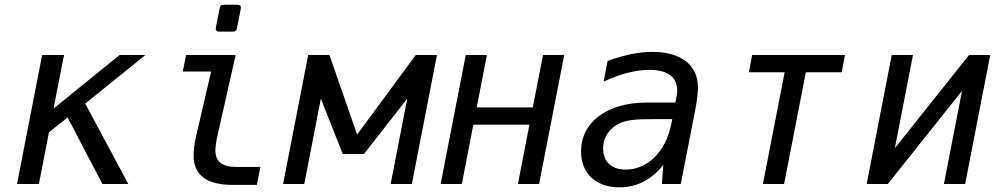

<svg xmlns="http://www.w3.org/2000/svg" viewBox="-20 -780 4254 814"><path d="M158.7 -546.9H251.5L207 -319.8L487.3 -546.9H596.7L341.3 -340.8L523.9 0H414.1L266.6 -282.2L187.5 -219.2L145 0H52.2Z M908.2 -646Q900.9 -646 897.2 -650.4Q893.6 -654.8 895 -662.1L911.6 -746.6Q913.6 -759.8 927.2 -759.8H987.8Q995.1 -759.8 998.8 -755.4Q1002.4 -751 1001 -743.7L984.4 -659.2Q981.9 -646 968.8 -646ZM967.8 3.9Q882.8 3.9 842.3 -27.3Q800.8 -58.6 800.8 -121.1Q800.8 -129.4 801.5 -137.5Q802.2 -145.5 803.2 -155.3Q804.2 -165 805.9 -175.8Q807.6 -186.5 810.1 -197.3L875 -476.6H754.9L769 -546.9H979L899.9 -195.3Q897.9 -187.5 896.7 -178.2Q895.5 -168.9 895 -165Q894 -157.2 893.6 -152.6Q893.1 -147.9 893.1 -143.1Q893.1 -106.9 914.6 -89.8Q936.5 -72.3 981 -72.3H1084L1068.8 3.9Z M1286.6 -546.9H1376.5L1494.1 -209.5L1742.7 -546.9H1832.5L1726.1 0H1636.2L1706.5 -361.8L1522.9 -127H1433.1L1340.3 -361.8L1270 0H1180.2Z M1954.6 -546.9H2044.4L2001 -324.7H2238.8L2282.2 -546.9H2372.1L2265.6 0H2175.8L2224.6 -251.5H1986.8L1938 0H1848.1Z M2605.5 14.2Q2568.8 14.2 2538.8 3.7Q2508.8 -6.8 2487.5 -26.6Q2466.3 -46.4 2454.8 -74.7Q2443.4 -103 2443.4 -138.2Q2443.4 -184.1 2462.9 -222.2Q2482.4 -260.3 2518.8 -287.6Q2555.2 -314.9 2606.9 -330.1Q2658.7 -345.2 2723.1 -345.2H2843.3L2849.1 -375Q2850.1 -379.4 2850.6 -384.3Q2851.1 -389.2 2851.1 -394Q2851.1 -439.9 2820.6 -461.9Q2790 -483.9 2732.9 -483.9Q2647.5 -483.9 2539.1 -434.1L2556.2 -522Q2609.4 -541 2656.2 -550.5Q2703.1 -560.1 2746.6 -560.1Q2792 -560.1 2827.9 -549.6Q2863.8 -539.1 2888.4 -519.8Q2913.1 -500.5 2926 -472.7Q2939 -444.8 2939 -409.7Q2939 -393.1 2936 -367.9Q2933.1 -342.8 2927.2 -312L2866.2 0H2786.1L2792 -81.1Q2756.8 -35.6 2710 -10.7Q2663.1 14.2 2605.5 14.2ZM2633.3 -61Q2666 -61 2696.8 -74Q2727.5 -86.9 2753.2 -111.6Q2778.8 -136.2 2797.9 -172.4Q2816.9 -208.5 2826.2 -254.9L2830.1 -274.9H2746.1Q2718.8 -274.9 2698 -274.2Q2677.2 -273.4 2661.4 -271.5Q2645.5 -269.5 2633.1 -266.4Q2620.6 -263.2 2610.4 -258.8Q2577.1 -244.6 2557.1 -216.3Q2537.1 -188 2537.1 -149.9Q2537.1 -108.9 2562 -85Q2586.9 -61 2633.3 -61Z M3306.6 -473.6H3154.8L3168.9 -546.9H3562.5L3548.3 -473.6H3396.5L3304.2 0H3214.4Z M3760.7 -546.9H3850.6L3773.9 -151.9L4088.4 -546.9H4178.2L4071.8 0H3981.9L4058.6 -395L3744.1 0H3654.3Z"/></svg>

Font: Hack
Style: Italic
Weight: 400
Italic angle: -11°
Monospace: yes
Designer: Christopher Simpkins
Foundry: Christopher Simpkins
Version: Version 2.019; ttfautohint (v1.4.1) -l 4 -r 80 -G 350 -x 0 -